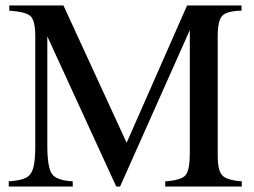

<svg xmlns="http://www.w3.org/2000/svg" viewBox="-20 -682 929 702"><path d="M864 0H584V-19Q643 -23 658.5 -41.5Q674 -60 674 -123V-572L419 0H405L153 -549V-151Q153 -70 170 -46Q187 -22 246 -19V0H12V-19Q56 -22 75 -32Q94 -42 101.5 -67.5Q109 -93 109 -151V-549Q109 -606 92 -622.5Q75 -639 14 -643V-662H212L443 -160L664 -662H863V-643Q809 -642 792.5 -624Q776 -606 776 -550V-112Q776 -59 792.5 -41Q809 -23 864 -19Z"/></svg>

Font: STIX Math
Style: Regular
Weight: 400
Designer: MicroPress Inc., with final additions and corrections provided by Coen Hoffman, Elsevier (retired)
Version: Version 1.1.1